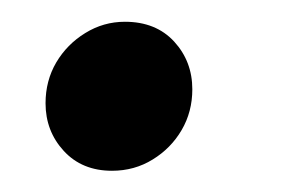

<svg xmlns="http://www.w3.org/2000/svg" viewBox="-20 -148 280 180"><path d="M85 12.1Q56.9 12.1 39.8 -6.5Q22.7 -25.1 22.7 -51.2Q22.7 -72.3 32.7 -89.4Q42.8 -106.5 59.9 -117Q77 -127.6 97.1 -127.6Q126.2 -127.6 143.3 -109Q160.3 -90.4 160.3 -64.3Q160.3 -43.2 150.3 -26.1Q140.3 -9 123.2 1.5Q106.1 12.1 85 12.1Z"/></svg>

Font: Fira Sans Variable
Style: Italic
Weight: 397
Italic angle: -8°
Designer: Carrois Corporate & Edenspiekermann AG
Foundry: Carrois Corporate GbR & Edenspiekermann AG
Version: Version 4.202